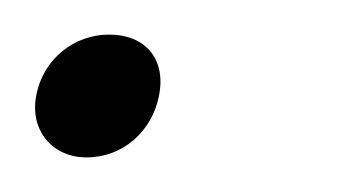

<svg xmlns="http://www.w3.org/2000/svg" viewBox="-43 -83 205 111"><path d="M-22 -28C-26 -8 -13 8 7 8C28 8 45 -7 49 -28C53 -49 41 -63 20 -63C0 -63 -18 -49 -22 -28Z"/></svg>

Font: Moniqa Ita Display
Style: Italic
Weight: 400
Italic angle: -10°
Designer: Rajesh Rajput
Foundry: Rajesh Rajput
Version: Version 1.000